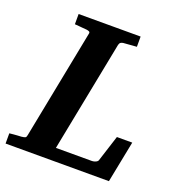

<svg xmlns="http://www.w3.org/2000/svg" viewBox="-138 -775 821 878"><g transform="rotate(20 272.5 -335.5)"><path d="M487.8 0H-15.1V-49.8Q-4.9 -50.8 5.1 -51.8Q15.1 -52.7 23.4 -53.2L42 -54.2Q56.2 -55.7 60.8 -58.3Q65.4 -61 66.9 -70.8L170.9 -601.1Q173.3 -609.4 168.2 -612.3Q163.1 -615.2 154.8 -616.2Q146 -616.7 136.2 -617.7Q127.9 -618.7 117.4 -619.4Q106.9 -620.1 96.2 -621.1V-670.9H397.9V-621.1Q385.3 -620.1 373.8 -619.4Q362.3 -618.7 353 -617.7Q342.3 -616.7 333 -616.2Q326.2 -615.2 321.3 -612.1Q316.4 -608.9 314 -600.1L208 -60.1H383.8Q391.6 -60.1 400.6 -64Q409.7 -67.9 412.1 -74.2L453.1 -202.1H527.8Z"/></g></svg>

Font: Charis SIL Eur
Style: Bold Italic
Weight: 700
Italic angle: -11°
Foundry: SIL International
Version: Version 5.000